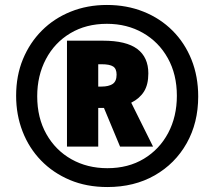

<svg xmlns="http://www.w3.org/2000/svg" viewBox="-20 -744 864 774"><path d="M413 10Q329 10 261.5 -18.5Q194 -47 145.5 -97Q97 -147 71 -214Q45 -281 45 -358Q45 -439 72.5 -505.5Q100 -572 149 -621Q198 -670 265 -697Q332 -724 411 -724Q491 -724 558.5 -697Q626 -670 675.5 -620.5Q725 -571 752 -503.5Q779 -436 779 -355Q779 -249 732.5 -166.5Q686 -84 603.5 -37Q521 10 413 10ZM413 -66Q497 -66 560 -104Q623 -142 658 -208Q693 -274 693 -358Q693 -444 656.5 -509.5Q620 -575 556 -611.5Q492 -648 411 -648Q327 -648 263.5 -610Q200 -572 165 -505.5Q130 -439 130 -356Q130 -269 167 -203.5Q204 -138 268 -102Q332 -66 413 -66ZM250 -153V-580H395Q489 -580 533.5 -546.5Q578 -513 578 -448Q578 -403 560.5 -375Q543 -347 509 -330L597 -153H464L399 -309H376V-153ZM389 -395Q418 -395 434 -405.5Q450 -416 450 -443Q450 -467 436 -476Q422 -485 390 -485H376V-395Z"/></svg>

Font: Noto Sans Tamil Condensed Black
Style: Regular
Weight: 900
Width: 3
Designer: Jelle Bosma - Monotype Design Team
Foundry: Monotype Imaging Inc.
Version: Version 2.004; ttfautohint (v1.8.4.7-5d5b)